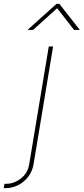

<svg xmlns="http://www.w3.org/2000/svg" viewBox="-126 -770 433 994"><path d="M126.5 -529.3H148.9L47.9 79.1Q41.5 117.7 19.5 145.8Q-2.4 173.8 -33.2 189Q-64 204.1 -97.7 204.1H-106.4L-103 181.6H-94.2Q-53.7 181.6 -18.1 154.3Q17.6 127 25.4 79.1ZM45.4 -615.2H17.6L18.1 -616.7L166.5 -750H181.2L286.1 -616.7L285.6 -615.2H257.3L169.9 -727.5Z"/></svg>

Font: Inter 24pt Thin
Style: Italic
Weight: 250
Italic angle: -9.3988°
Version: Version 4.001;git-66647c0bb